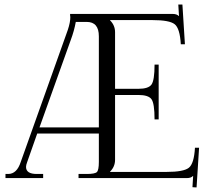

<svg xmlns="http://www.w3.org/2000/svg" viewBox="-20 -780 927 841"><path d="M360 -684H312Q305 -645 290 -605L153 -222H413V-621Q413 -684 360 -684ZM4 0V-18H16Q54 -18 71 -71L277 -649Q288 -682 288 -705Q288 -706 287.5 -709Q287 -712 287 -714V-719H736Q754 -719 763 -710H764L761 -760H779L790 -586H772Q768 -656 745 -674Q722 -692 648 -692H462V-691Q484 -669 484 -639V-391H586Q630 -391 643.5 -409.5Q657 -428 657 -497H675V-257H657Q657 -327 643.5 -345.5Q630 -364 586 -364H484V-80Q484 -50 462 -28V-27H710Q784 -27 807 -45Q830 -63 834 -133H852L841 41L823 40L826 -9H825Q816 0 799 0H324V-18H360Q396 -18 404.5 -26.5Q413 -35 413 -71V-195H143L99 -70Q94 -57 94 -49Q94 -18 141 -18H169V0Z"/></svg>

Font: Foglihten068fMac
Style: Regular
Weight: 500
Designer: gluk (gluksza@wp.pl)
Foundry: gluk (gluksza@wp.pl)
Version: Version 0.68